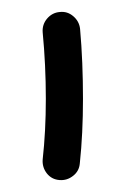

<svg xmlns="http://www.w3.org/2000/svg" viewBox="-20 -716 207 323"><path d="M80.1 -413.1Q66.9 -414.1 58.8 -424.3Q50.8 -434.6 51.8 -447.8Q57.1 -495.1 57.1 -549.8Q57.1 -606.4 51.8 -661.6Q50.8 -674.8 59.3 -684.8Q67.9 -694.8 80.6 -695.8Q93.3 -697.3 103.3 -688.7Q113.3 -680.2 114.7 -667.5Q117.2 -639.6 118.4 -609.9Q119.6 -580.1 119.6 -549.8Q119.6 -491.2 114.3 -441.4Q113.3 -428.2 103 -420.2Q92.8 -412.1 80.1 -413.1Z"/></svg>

Font: Mikhak Bold
Style: Regular
Weight: 700
Designer: Amin Abedi
Version: Version 3.3